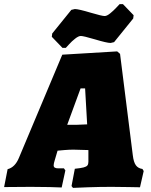

<svg xmlns="http://www.w3.org/2000/svg" viewBox="-53 -908 734 934"><path d="M640 -86 646 -76 628 3Q614 3 574 2Q534 1 490 1Q432 1 375 3Q318 5 302 6L295 -3L311 -87Q340 -90 353.5 -93.5Q367 -97 372 -103Q377 -109 377 -121V-139V-178L304 -180Q284 -180 260 -178Q236 -176 227 -175L214 -131Q208 -112 208 -104Q208 -96 213.5 -92.5Q219 -89 231 -89H258L265 -79L247 4Q232 3 188.5 2Q145 1 97 1L-33 2L-16 -85Q20 -94 39 -140L250 -642L517 -658L531 -646L593 -153Q597 -119 608 -104Q619 -89 640 -86ZM322 -301Q329 -301 371 -303L361 -478H339L274 -301ZM199 -729 201 -745 294 -860 311 -864Q329 -864 389 -846Q443 -830 456 -830Q467 -830 483 -843Q499 -856 512 -870Q525 -884 529 -888H545L597 -834L595 -818L502 -703L485 -699Q467 -699 407 -717Q353 -733 340 -733Q329 -733 312.5 -720Q296 -707 283.5 -693Q271 -679 267 -675H251Z"/></svg>

Font: Alegreya Black
Style: Italic
Weight: 900
Italic angle: -7°
Designer: Juan Pablo del Peral
Foundry: Huerta Tipografica
Version: Version 2.007; ttfautohint (v1.6)